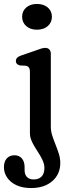

<svg xmlns="http://www.w3.org/2000/svg" viewBox="-45 -719 368 972"><path d="M212.3 -77Q212.3 -55 219.6 -32.4Q226.9 -9.8 236.3 13.4Q245.6 36.6 252.9 59.5Q260.2 82.5 260.2 105.4Q260.2 162.9 219.8 197.9Q179.4 233 112.7 233Q68.1 233 37.3 218.2Q6.6 203.4 -9.3 179.3Q-25.1 155.3 -25.1 127.8Q-25.1 98.3 -10.4 82.6Q4.4 67 28.3 67Q52 67 65.8 83.2Q79.5 99.5 79.5 126.6V142.2Q79.5 164.3 91.5 177Q103.4 189.7 126.8 189.4Q151.9 189.1 165.9 174.3Q179.8 159.6 179.8 131.3Q179.8 114 172.4 96.6Q165 79.3 154.2 61.9Q143.3 44.6 132.3 27Q121.3 9.5 113.9 -8.5Q106.5 -26.4 106.5 -45V-354.2Q106.5 -370.4 101.1 -377.3Q95.8 -384.2 85.9 -386.2L54.9 -387.8Q46 -390.4 40.6 -396Q35.3 -401.6 35.3 -410.2Q35.3 -419.6 41.6 -426.4Q48 -433.2 60.9 -437.6L136.3 -463.6Q151 -469.1 162.7 -472.9Q174.4 -476.6 184.5 -476.6Q197.5 -476.6 204.9 -468.5Q212.3 -460.4 212.3 -446.6ZM141.8 -568.6Q108.6 -568.6 87.8 -586.9Q67 -605.3 67 -634.4Q67 -663 87.8 -681Q108.6 -699 141.8 -699Q175.9 -699 196.9 -681Q217.8 -663 217.8 -634.4Q217.8 -605.3 196.9 -586.9Q175.9 -568.6 141.8 -568.6Z"/></svg>

Font: Fraunces SuperSoft Wonky
Style: Regular
Weight: 900
Version: Version 1.000;[b76b70a41]